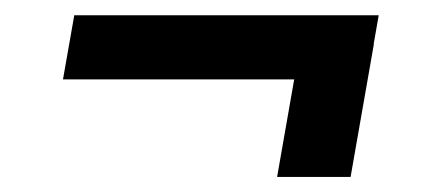

<svg xmlns="http://www.w3.org/2000/svg" viewBox="-20 -413 573 250"><path d="M473.1 -393.1 458.5 -309.6H62L76.7 -393.1ZM466.8 -355.5 436.5 -182.6H340.8L371.1 -355.5Z"/></svg>

Font: Roboto Black
Style: Italic
Weight: 900
Italic angle: -12°
Designer: Christian Robertson
Foundry: Google
Version: Version 3.0; 2020